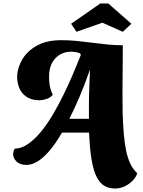

<svg xmlns="http://www.w3.org/2000/svg" viewBox="-20 -919 816 1099"><path d="M637 160Q605 160 579.5 146Q554 132 535 97Q516 62 505 0Q494 -62 490 -160H335Q294 -90 257.5 -49.5Q221 -9 190 8Q159 25 132 25Q94 25 74 5Q54 -15 55 -40Q56 -48 58 -54.5Q60 -61 64 -68Q103 -69 140 -94.5Q177 -120 212.5 -162.5Q248 -205 280 -259Q312 -313 341.5 -372.5Q371 -432 396.5 -492Q422 -552 443 -605L438 -614Q425 -619 412 -621Q399 -623 386 -623Q335 -623 299.5 -588Q264 -553 261 -491Q260 -462 263.5 -436Q267 -410 282 -376Q267 -359 245 -352Q223 -345 207 -345Q161 -345 131.5 -365Q102 -385 89.5 -417Q77 -449 78 -486Q81 -534 108.5 -580.5Q136 -627 191.5 -658Q247 -689 331 -689Q377 -689 421 -684.5Q465 -680 508 -674.5Q551 -669 594.5 -664.5Q638 -660 683 -660Q683 -586 682 -518Q681 -450 681 -388Q681 -326 682 -271Q684 -208 688.5 -154Q693 -100 702 -56.5Q711 -13 726.5 19Q742 51 765 72Q762 89 744.5 109.5Q727 130 699 145Q671 160 637 160ZM377 -239H489Q489 -278 489 -321.5Q489 -365 491 -414.5Q493 -464 495 -518H494Q464 -432 434.5 -363Q405 -294 377 -239ZM418 -737 387 -783 554 -899H600L732 -783L683 -737L566 -789Z"/></svg>

Font: Sansita Swashed Light ExtraBold
Style: Regular
Weight: 800
Version: Version 1.003